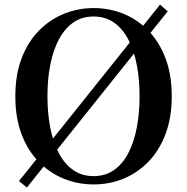

<svg xmlns="http://www.w3.org/2000/svg" viewBox="-20 -795 825 847"><path d="M719.8 -744.9 98.5 32.4 63.9 3.6 686 -774.7ZM189.3 -370.5Q189.3 -295.6 201.8 -231.5Q214.3 -167.3 239.6 -119.4Q264.9 -71.5 303.1 -44.8Q341.4 -18 392.9 -18Q444.6 -18 482.8 -44.8Q520.9 -71.5 545.9 -119.4Q571 -167.3 583.3 -231.5Q595.7 -295.6 595.7 -370.5Q595.7 -445.3 583.3 -509.2Q571 -573 545.9 -620.8Q520.9 -668.7 482.8 -695.5Q444.6 -722.2 392.9 -722.2Q341.4 -722.2 303.1 -695.5Q264.9 -668.7 239.6 -620.8Q214.3 -573 201.8 -509.2Q189.3 -445.3 189.3 -370.5ZM392.9 -759.4Q462.5 -759.4 524.4 -734.3Q586.3 -709.2 634.4 -659.8Q682.6 -610.4 710.1 -537.9Q737.7 -465.3 737.7 -370.5Q737.7 -276.2 710.1 -203.4Q682.6 -130.6 634.4 -81.3Q586.3 -31.9 524.4 -6.6Q462.5 18.6 392.9 18.6Q324.2 18.6 261.8 -6.5Q199.5 -31.6 151.1 -81Q102.7 -130.4 75.1 -202.8Q47.6 -275.2 47.6 -370.5Q47.6 -464.8 75.1 -537.3Q102.7 -609.9 151.1 -659.3Q199.5 -708.6 261.8 -734Q324.2 -759.4 392.9 -759.4Z"/></svg>

Font: Noto Serif KR
Style: Regular
Weight: 200
Designer: Ryoko NISHIZUKA 西塚涼子 (kana & ideographs); Frank Grießhammer (Latin, Greek & Cyrillic); Wenlong ZHANG 张文龙 (bopomofo); San
Foundry: Adobe
Version: Version 2.001;hotconv 1.1.0;makeotfexe 2.6.0